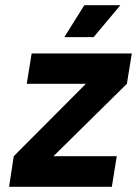

<svg xmlns="http://www.w3.org/2000/svg" viewBox="-20 -720 528 740"><path d="M444 -700H305L228 -577H341ZM186 -118 469 -397 488 -514H102L83 -397H311L33 -118L15 0H411L430 -118Z"/></svg>

Font: Arthouse Owned
Style: Bold Italic
Weight: 700
Italic angle: -10°
Designer: Jeremy Tribby
Foundry: Tribby Type
Version: Version 1.000;PS 001.000;hotconv 1.0.88;makeotf.lib2.5.64775